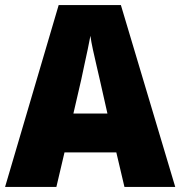

<svg xmlns="http://www.w3.org/2000/svg" viewBox="-20 -787 710 756"><path d="M470 -51 438 -187H234L202 -51H0L211 -767H456L670 -51ZM373 -473Q368 -495 360.5 -527Q353 -559 346 -591Q339 -623 336 -646Q332 -624 325.5 -593Q319 -562 312 -530.5Q305 -499 300 -474L269 -340H403Z"/></svg>

Font: Noto Sans Tamil UI SemiCondensed Black
Style: Regular
Weight: 900
Width: 4
Designer: Jelle Bosma - Monotype Design Team
Foundry: Monotype Imaging Inc.
Version: Version 2.004; ttfautohint (v1.8.4.7-5d5b)